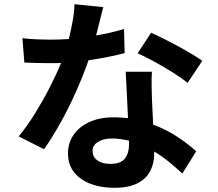

<svg xmlns="http://www.w3.org/2000/svg" viewBox="-20 -836 1040 915"><path d="M944 -546 874 -441Q846 -464 803 -491Q760 -518 715 -542.5Q670 -567 636 -582L700 -680Q727 -668 761 -651Q795 -634 830 -615Q865 -596 895 -578Q925 -560 944 -546ZM571 -698 574 -583Q540 -574 496 -565Q452 -556 402 -549Q378 -480 344 -403Q310 -326 270 -254Q230 -182 190 -125L69 -186Q109 -234 147 -295.5Q185 -357 217 -419.5Q249 -482 271 -536Q258 -535 245.5 -535Q233 -535 220 -535Q160 -535 96 -538L87 -654Q119 -650 155.5 -648.5Q192 -647 219 -647Q263 -647 308 -650Q318 -691 326 -734.5Q334 -778 335 -816L472 -802Q466 -778 457 -742.5Q448 -707 438 -667Q474 -673 508 -681Q542 -689 571 -698ZM595 -147V-166Q576 -170 556 -173Q536 -176 515 -176Q472 -176 446.5 -159.5Q421 -143 421 -117Q421 -89 443.5 -72Q466 -55 506 -55Q556 -55 575.5 -81Q595 -107 595 -147ZM579 -494H704Q702 -462 702.5 -431Q703 -400 704 -367Q705 -346 706.5 -312.5Q708 -279 710 -242Q774 -218 826 -183.5Q878 -149 915 -115L849 -9Q823 -33 789.5 -61Q756 -89 715 -114V-105Q715 -59 696.5 -22Q678 15 636 37Q594 59 524 59Q462 59 412.5 40.5Q363 22 333.5 -14.5Q304 -51 304 -105Q304 -154 330 -192.5Q356 -231 405 -254Q454 -277 523 -277Q540 -277 557 -275.5Q574 -274 590 -273Q588 -328 584.5 -388.5Q581 -449 579 -494Z"/></svg>

Font: Noto IKEA Simplified Chinese
Style: Bold
Weight: 700
Designer: Monotype Design Team
Foundry: Monotype Imaging Inc.
Version: Version 1.100